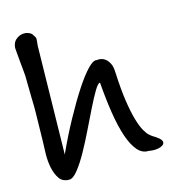

<svg xmlns="http://www.w3.org/2000/svg" viewBox="-97 -705 706 787"><g transform="rotate(-15 256.0 -311.5)"><path d="M101.1 2Q72.8 2 59.3 -17.8Q45.9 -37.6 40 -65.2Q34.2 -92.8 34.7 -124.8Q35.2 -156.7 36.6 -181.2Q38.1 -272.9 38.8 -294.9Q39.6 -316.9 38.1 -363.3Q37.6 -417.5 36.6 -456.1Q36.6 -460.9 34.7 -478.8Q32.7 -496.6 31 -517.1Q29.3 -537.6 27.6 -555.4Q25.9 -573.2 25.9 -577.1Q27.8 -599.1 39.6 -609.9Q51.3 -620.6 65.2 -623.8Q79.1 -627 91.8 -622.8Q104.5 -618.7 109.4 -611.8Q114.7 -603 117.4 -599.4Q120.1 -595.7 120.1 -591.3Q120.1 -586.9 119.6 -580.6Q119.1 -574.2 117.7 -563L109.4 -102.5Q142.1 -174.3 176.8 -237.5Q211.4 -300.8 242.2 -347.9Q272.9 -395 297.6 -420.7Q322.3 -446.3 335.9 -442.4Q343.3 -443.8 353.3 -442.1Q363.3 -440.4 372.6 -433.3Q381.8 -426.3 388.9 -412.8Q396 -399.4 397 -375Q400.4 -299.8 408 -250Q415.5 -200.2 425 -168Q434.6 -135.7 444.3 -118.4Q454.1 -101.1 463.4 -92.5Q472.7 -84 480.2 -79.8Q487.8 -75.7 493.7 -70.8Q509.3 -60.1 511.7 -51Q514.2 -42 506.3 -35.6Q498.5 -29.3 482.2 -26.6Q465.8 -23.9 445.3 -27.8Q418.5 -26.4 398.4 -49.8Q378.4 -73.2 364 -115.7Q349.6 -158.2 340.1 -218Q330.6 -277.8 325.2 -349.6Q316.9 -350.6 301.3 -324.5Q285.6 -298.3 266.4 -259.5Q247.1 -220.7 224.9 -174.8Q202.6 -128.9 180.7 -89.6Q158.7 -50.3 137.9 -24.2Q117.2 2 101.1 2Z"/></g></svg>

Font: AKL 022
Style: Regular
Weight: 400
Designer: AKL
Foundry: AKL
Version: Version 2.053;August 19, 2024;FontCreator 13.0.0.2675 64-bit